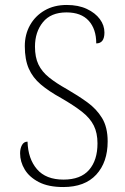

<svg xmlns="http://www.w3.org/2000/svg" viewBox="-20 -744 502 774"><path d="M235 10Q175 10 136.5 -10Q98 -30 79.5 -61Q61 -92 61 -126Q61 -145 68.5 -159Q76 -173 91 -173Q93 -104 129 -62Q165 -20 236 -20Q305 -20 339 -59Q373 -98 373 -166Q373 -208 358 -238Q343 -268 310.5 -293.5Q278 -319 226 -349Q177 -376 144.5 -403.5Q112 -431 96 -467.5Q80 -504 80 -558Q80 -605 101 -642.5Q122 -680 160 -702Q198 -724 249 -724Q296 -724 330 -708Q364 -692 382.5 -667Q401 -642 401 -613Q401 -569 368 -569Q368 -627 337.5 -660.5Q307 -694 248 -694Q185 -694 153 -654.5Q121 -615 121 -556Q121 -513 135 -484Q149 -455 177.5 -432Q206 -409 249 -385Q294 -359 331.5 -332Q369 -305 391.5 -268Q414 -231 414 -174Q414 -90 368 -40Q322 10 235 10Z"/></svg>

Font: Noto Serif Lao SemiCondensed ExtraLight
Style: Regular
Weight: 200
Width: 4
Designer: Monotype Design Team
Foundry: Monotype Imaging Inc.
Version: Version 2.003; ttfautohint (v1.8.4.7-5d5b)